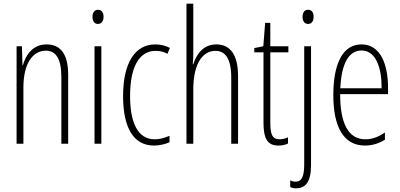

<svg xmlns="http://www.w3.org/2000/svg" viewBox="-20 -780 2171 1042"><path d="M233 -539C158 -539 120 -483 104 -425H102L99 -529H70V0H107V-305C107 -439 160 -505 229 -505C282 -505 313 -463 313 -362V0H350V-373C350 -488 308 -539 233 -539Z M512 -727C490 -727 482 -709 482 -688C482 -667 492 -650 511 -650C530 -650 542 -665 542 -689C542 -709 534 -727 512 -727ZM530 -529H493V0H530Z M816 10C843 10 876 3 900 -8V-43C873 -31 846 -24 820 -24C726 -24 686 -117 686 -259C686 -422 738 -504 825 -504C848 -504 869 -499 889 -488L902 -520C879 -532 853 -539 823 -539C713 -539 648 -440 648 -258C648 -91 702 10 816 10Z M1029 -503V-760H992V0H1029V-294C1029 -440 1083 -504 1149 -504C1201 -504 1235 -465 1235 -358V0H1272V-366C1272 -481 1231 -539 1154 -539C1082 -539 1046 -484 1029 -432H1026C1029 -455 1029 -472 1029 -503Z M1497 -24C1457 -24 1447 -53 1447 -115V-496H1545V-529H1447V-656H1419L1409 -529L1360 -519V-496H1410V-116C1410 -33 1428 10 1491 10C1512 10 1528 6 1543 -1V-35C1532 -29 1514 -24 1497 -24Z M1622 -688C1622 -667 1632 -650 1652 -650C1671 -650 1682 -665 1682 -689C1682 -709 1674 -727 1652 -727C1630 -727 1622 -709 1622 -688ZM1588 242C1636 241 1668 211 1668 116V-529H1631V110C1631 175 1619 206 1584 206C1574 206 1563 203 1555 199V235C1562 239 1573 242 1588 242Z M1942 -539C1839 -539 1789 -433 1789 -264C1789 -97 1841 10 1961 10C2003 10 2039 -3 2069 -22V-61C2033 -36 1999 -24 1963 -24C1871 -24 1826 -109 1826 -269H2086V-303C2086 -425 2048 -539 1942 -539ZM1942 -506C2020 -506 2052 -412 2051 -301H1827C1833 -439 1875 -506 1942 -506Z"/></svg>

Font: Noto Sans Gurmukhi UI ExtraCondensed ExtraLight
Style: Regular
Weight: 200
Width: 2
Designer: Jelle Bosma - Monotype Design Team
Foundry: Monotype Imaging Inc.
Version: Version 2.004